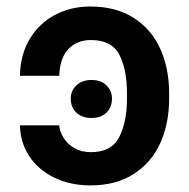

<svg xmlns="http://www.w3.org/2000/svg" viewBox="-20 -557 578 587"><path d="M257.8 -91.8Q320.8 -91.8 344.5 -137.9Q368.2 -184.1 368.2 -255.9V-271.5Q368.2 -344.2 345 -389.4Q321.8 -434.6 257.8 -434.6Q215.3 -434.6 189.2 -407.2Q163.1 -379.9 161.1 -325.2H41Q42 -389.6 70.8 -437.7Q99.6 -485.8 148.2 -511.5Q196.8 -537.1 255.9 -537.1Q334.5 -537.1 388.7 -502.4Q442.9 -467.8 470 -407.7Q497.1 -347.7 497.1 -271.5V-255.9Q497.1 -179.7 470 -119.6Q442.9 -59.6 388.7 -24.9Q334.5 9.8 256.8 9.8Q194.3 9.8 145.5 -14.2Q96.7 -38.1 69.3 -79.8Q42 -121.6 41 -173.8H161.1Q162.6 -154.3 174.6 -135.3Q186.5 -116.2 207.8 -104Q229 -91.8 257.8 -91.8ZM196.3 -254.9Q196.3 -279.8 213.6 -296.1Q231 -312.5 259.8 -312.5Q288.6 -312.5 305.4 -296.1Q322.3 -279.8 322.3 -254.9Q322.3 -229 305.4 -212.6Q288.6 -196.3 259.8 -196.3Q231 -196.3 213.6 -212.6Q196.3 -229 196.3 -254.9Z"/></svg>

Font: Pretendard GOV SemiBold
Style: Regular
Weight: 600
Designer: Base glyphs from Inter by Rasmus Andersson; Hangeul glyphs from Noto Sans CJK(Source Han Sans) by Jang Soo-young and Kan
Foundry: Kil Hyung-jin
Version: Version 1.309